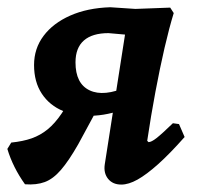

<svg xmlns="http://www.w3.org/2000/svg" viewBox="-29 -485 531 517"><path d="M297.6 12Q274.6 12 262.1 -3.4Q249.6 -18.9 253.1 -42.4L314.3 -434.4L347.1 -388.4L263.2 -395.8Q219.6 -395.8 197 -376.1Q174.3 -356.3 174.3 -317Q174.3 -259.8 212.4 -241.7Q250.5 -223.6 313.7 -251.6L326.5 -199.5Q273.2 -176.4 225.7 -173.6Q178.1 -170.7 141.3 -185.9Q104.5 -201 83.6 -232.7Q62.7 -264.4 62.7 -309.9Q62.7 -354.3 88.3 -388.4Q113.8 -422.5 160 -443Q206.2 -463.5 267.9 -465.5L335.6 -461L429.3 -464.5L438.8 -449.8Q426.8 -410.8 414.1 -356.2Q401.5 -301.6 389.5 -237.7Q377.5 -173.9 367.4 -105.9L370.9 -102.3Q378.6 -102.3 392.5 -113.2Q406.5 -124.1 436.6 -153.2L453 -150.9L468.1 -116.1Q428.5 -71.3 396.9 -43Q365.3 -14.8 341.3 -1.4Q317.4 12 297.6 12ZM38.3 11.2Q5.7 -34.4 -9.2 -84L1.3 -101.1Q32.8 -104.3 56.3 -112.5Q79.8 -120.8 99.3 -136.7Q118.8 -152.6 136.7 -179L172.2 -233.9L245.2 -213.9L181.8 -96.8Q156.1 -51.8 135.1 -27.5Q114 -3.1 91.5 5.2Q69.1 13.5 38.3 11.2Z"/></svg>

Font: Alegreya
Style: Italic
Weight: 400
Italic angle: -7°
Designer: Juan Pablo del Peral
Foundry: Huerta Tipografica
Version: Version 2.009